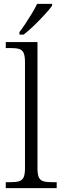

<svg xmlns="http://www.w3.org/2000/svg" viewBox="-20 -979 325 999"><path d="M10 0V-31H32Q61 -31 78 -35.5Q95 -40 102.5 -55.5Q110 -71 110 -104V-656Q110 -689 102.5 -704.5Q95 -720 79 -724.5Q63 -729 37 -729H10V-760H175V-104Q175 -71 182.5 -55.5Q190 -40 207 -35.5Q224 -31 253 -31H275V0ZM81 -812Q96 -831 113 -857Q130 -883 146.5 -910Q163 -937 173 -959H251V-949Q239 -932 212.5 -903Q186 -874 156.5 -845.5Q127 -817 103 -799H81Z"/></svg>

Font: Noto Serif Hentaigana Light
Style: Regular
Weight: 300
Designer: Kazuhiro Yamada
Foundry: nipponia
Version: Version 1.000; ttfautohint (v1.8.4.7-5d5b)